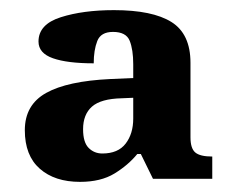

<svg xmlns="http://www.w3.org/2000/svg" viewBox="-20 -739 460 379"><path d="M138 -380Q88 -380 58.5 -406Q29 -432 29 -482Q29 -532 71 -555.5Q113 -579 198 -583L243 -585V-612Q243 -641 236 -658.5Q229 -676 203 -676Q179 -676 172 -658Q165 -640 165 -614Q113 -614 84.5 -624Q56 -634 56 -657Q56 -691 100 -705Q144 -719 205 -719Q281 -719 318.5 -695.5Q356 -672 356 -615V-468Q356 -446 365.5 -438Q375 -430 399 -430V-386H282L258 -435H251Q233 -413 206 -396.5Q179 -380 138 -380ZM182 -436Q213 -436 228 -455.5Q243 -475 243 -505V-546L220 -545Q179 -544 161.5 -528.5Q144 -513 144 -484Q144 -458 155 -447Q166 -436 182 -436Z"/></svg>

Font: Noto Serif Bengali
Style: Bold
Weight: 700
Designer: Juan Bruce, Universal Thirst, Indian Type Foundry and the Monotype Design Team.
Foundry: Monotype Imaging Inc.
Version: Version 2.003; ttfautohint (v1.8.4.7-5d5b)